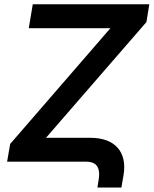

<svg xmlns="http://www.w3.org/2000/svg" viewBox="-20 -747 710 887"><path d="M112.9 -616.8H490.1L27 -82L12.8 0H378.9C435.7 0 443.5 40.8 435.4 85.6L430 119.3H540.8L550.8 61.8C568.2 -43.7 512.8 -110.4 397.4 -110.4H192.5L656.6 -645.2L669.7 -727.3H131.4Z"/></svg>

Font: Margiela Sans Semi Bold
Style: Italic
Weight: 600
Italic angle: -9.39999°
Designer: Stefan Endress, Andreas Faust
Version: Version 1.100;FEAKit 1.0